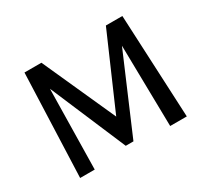

<svg xmlns="http://www.w3.org/2000/svg" viewBox="-133 -859 1138 1060"><g transform="rotate(-30 435.5 -329.0)"><path d="M674 0 665 -517 456 -28H407L202 -510L193 0H100L125 -658H233L442 -194L644 -658H749L780 0Z"/></g></svg>

Font: Ysabeau Semibold
Style: Regular
Weight: 600
Designer: Christian Thalmann (Catharsis Fonts)
Version: Version 0.003